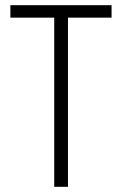

<svg xmlns="http://www.w3.org/2000/svg" viewBox="-20 -720 470 740"><path d="M410 -700V-652H242V0H189V-652H20V-700Z"/></svg>

Font: Phudu Light Light
Style: Regular
Weight: 300
Version: Version 1.005;gftools[0.9.23]